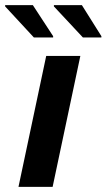

<svg xmlns="http://www.w3.org/2000/svg" viewBox="-48 -728 415 748"><path d="M24 0 132 -510H265L157 0ZM84 -582 -28 -703V-708H80L159 -587V-582ZM275 -582 162 -703V-708H271L347 -587V-582Z"/></svg>

Font: Saira SemiBold
Style: Italic
Weight: 600
Italic angle: -12°
Designer: Hector Gatti with collaboration of the Omnibus-Type team
Foundry: Omnibus-Type
Version: Version 1.100; ttfautohint (v1.8.3)